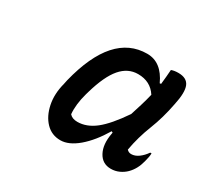

<svg xmlns="http://www.w3.org/2000/svg" viewBox="-105 -906 809 762"><g transform="rotate(30 300.0 -525.0)"><path d="M244 -290Q204 -290 177 -318Q150 -346 140.5 -392Q131 -438 145 -491L149 -510Q211 -760 372 -760Q438 -760 473 -683L479 -684Q481 -702 482.5 -719Q484 -736 485 -751Q498 -756 517 -756Q556 -756 567.5 -729Q579 -702 566 -642Q553 -573 529.5 -513.5Q506 -454 495 -392Q503 -383 515 -383Q532 -383 548.5 -395Q565 -407 578 -426H584Q584 -411 577 -386Q567 -346 542 -321Q529 -308 511.5 -300Q494 -292 474 -292Q435 -292 416.5 -326.5Q398 -361 408 -414Q409 -417 409 -420L403 -423Q366 -361 324 -325.5Q282 -290 244 -290ZM230 -401Q242 -387 266 -387Q308 -387 347.5 -418Q387 -449 436 -521Q444 -546 452 -572Q460 -598 467 -627Q438 -672 381 -672Q335 -672 302 -633.5Q269 -595 245 -512L241 -498Q226 -444 230 -401Z"/></g></svg>

Font: Recursive Sn Csl St Med
Style: Italic
Weight: 500
Italic angle: -15°
Version: Version 1.079;hotconv 1.0.112;makeotfexe 2.5.65598; ttfautoh